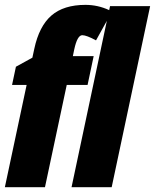

<svg xmlns="http://www.w3.org/2000/svg" viewBox="-49 -777 643 797"><path d="M292.5 -630.9Q272 -630.9 259.3 -572.3L253.4 -543.9H339.8L314.5 -424.3H228L137.7 0H-28.8L61.5 -424.3H1L17.1 -500L85.4 -537.6L93.3 -574.2Q113.3 -668 164.3 -712.4Q215.3 -756.8 305.7 -756.8Q357.4 -756.8 404.3 -734.9L407.7 -751.5H574.2L414.6 0H248L394.5 -690.4L349.6 -609.4Q310.1 -630.9 292.5 -630.9Z"/></svg>

Font: Open Sans Hebrew Condensed Extra Bold
Style: Italic
Weight: 800
Width: 3
Italic angle: -12°
Foundry: Ascender Corporation, Yanek Iontef
Version: Version 2.001;PS 002.001;hotconv 1.0.70;makeotf.lib2.5.58329